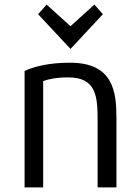

<svg xmlns="http://www.w3.org/2000/svg" viewBox="-20 -814 606 836"><path d="M183 -794 287 -700 391 -794 428 -752 287 -601 146 -752ZM487 2H405V-286C405 -392 401 -477 277 -477C223 -477 190 -469 168 -461V2H87V-505C130 -525 195 -541 285 -541C474 -541 487 -413 487 -300Z"/></svg>

Font: Repo Regular
Style: Regular
Weight: 400
Designer: Stefan Peev
Foundry: Context Ltd
Version: Version 1.502